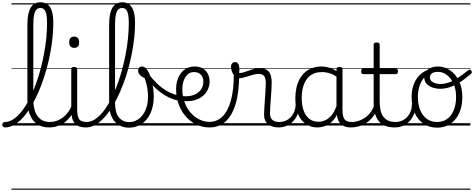

<svg xmlns="http://www.w3.org/2000/svg" viewBox="-101 -1104 4171 1689"><path d="M-57 17Q-69 17 -75 9.5Q-81 2 -81 -7Q-81 -16 -75 -23.5Q-69 -31 -57 -31Q-25 -31 6.5 -49Q38 -67 68 -99Q98 -131 125.5 -175.5Q153 -220 177.5 -274Q202 -328 223 -388.5Q244 -449 260.5 -514Q277 -579 289 -645.5Q301 -712 307 -777.5Q313 -843 313 -905Q313 -916 321.5 -921.5Q330 -927 340.5 -927Q351 -927 359.5 -921.5Q368 -916 368 -905Q368 -841 361 -772.5Q354 -704 340.5 -634Q327 -564 308 -495.5Q289 -427 265 -362.5Q241 -298 212.5 -241Q184 -184 153 -137Q122 -90 87.5 -55.5Q53 -21 16.5 -2Q-20 17 -57 17ZM330 17Q269 17 226.5 -11.5Q184 -40 162 -95Q140 -150 140 -229V-887Q140 -987 168.5 -1035.5Q197 -1084 256 -1084Q294 -1084 319 -1064Q344 -1044 356 -1004.5Q368 -965 368 -905Q368 -892 359.5 -886Q351 -880 340.5 -880Q330 -880 321.5 -886Q313 -892 313 -905Q313 -949 307 -977.5Q301 -1006 288 -1020Q275 -1034 255 -1034Q234 -1034 220 -1020Q206 -1006 199 -974Q192 -942 192 -887V-229Q192 -165 208.5 -121Q225 -77 257.5 -54Q290 -31 336 -31Q347 -31 352.5 -23.5Q358 -16 357.5 -7Q357 2 350 9.5Q343 17 330 17ZM0 555H394V565H0ZM0 -20H394V0H0ZM0 -505H394V-500H0ZM0 -1075H394V-1065H0Z M329 17Q318 17 312.5 9.5Q307 2 307.5 -7Q308 -16 315 -23.5Q322 -31 335 -31Q372 -31 403 -43Q434 -55 458 -75Q482 -95 500 -120Q518 -145 528 -172Q532 -183 541 -182.5Q550 -182 556 -174.5Q562 -167 559 -157Q548 -124 528 -93Q508 -62 479.5 -37Q451 -12 413 2.5Q375 17 329 17ZM394 555V565ZM394 -20V0ZM394 -505V-500ZM394 -1075V-1065Z M656 17Q618 17 592.5 6.5Q567 -4 552.5 -24Q538 -44 532 -72.5Q526 -101 526 -137V-496Q526 -506 532 -510.5Q538 -515 551 -515Q565 -515 571.5 -510.5Q578 -506 578 -496V-137Q578 -82 594.5 -56.5Q611 -31 662 -31Q671 -31 675.5 -23.5Q680 -16 679.5 -7Q679 2 673.5 9.5Q668 17 656 17ZM552 -683Q530 -683 519 -695.5Q508 -708 508 -732Q508 -757 519 -769.5Q530 -782 552 -782Q573 -782 584 -769.5Q595 -757 595 -732Q596 -707 584.5 -695Q573 -683 552 -683ZM394 555H719V565H394ZM394 -20H719V0H394ZM394 -505H719V-500H394ZM394 -1075H719V-1065H394Z M655 17Q643 17 638 9.5Q633 2 634.5 -7Q636 -16 642.5 -23.5Q649 -31 661 -31Q698 -31 733 -53.5Q768 -76 801.5 -116Q835 -156 864.5 -211Q894 -266 920 -331Q946 -396 966.5 -468Q987 -540 1002 -614.5Q1017 -689 1024.5 -762.5Q1032 -836 1032 -904Q1032 -917 1040.5 -923.5Q1049 -930 1059.5 -930Q1070 -930 1078.5 -923.5Q1087 -917 1087 -904Q1087 -842 1080 -774Q1073 -706 1059.5 -636.5Q1046 -567 1027 -498.5Q1008 -430 983.5 -365.5Q959 -301 930.5 -243.5Q902 -186 870 -138.5Q838 -91 803 -56Q768 -21 731 -2Q694 17 655 17ZM719 555V565ZM719 -20V0ZM719 -505V-500ZM719 -1075V-1065Z M1031 19Q994 19 963 5.5Q932 -8 908.5 -34.5Q885 -61 872 -101Q859 -141 859 -193V-887Q859 -987 887.5 -1035.5Q916 -1084 975 -1084Q1013 -1084 1037.5 -1064Q1062 -1044 1074.5 -1004.5Q1087 -965 1087 -905Q1087 -892 1078.5 -886Q1070 -880 1059.5 -880Q1049 -880 1040.5 -886Q1032 -892 1032 -905Q1032 -949 1026 -977.5Q1020 -1006 1007 -1020Q994 -1034 974 -1034Q953 -1034 939 -1020Q925 -1006 918 -974Q911 -942 911 -887V-204Q911 -160 919 -127Q927 -94 943.5 -73Q960 -52 983.5 -41Q1007 -30 1038 -30Q1064 -30 1088 -40Q1112 -50 1132.5 -68.5Q1153 -87 1168.5 -114.5Q1184 -142 1192.5 -176.5Q1201 -211 1201 -253Q1201 -288 1196.5 -317.5Q1192 -347 1185.5 -372Q1179 -397 1171 -417Q1142 -430 1128 -447Q1114 -464 1114 -483Q1114 -496 1122.5 -507.5Q1131 -519 1149 -519Q1172 -519 1191 -493Q1210 -467 1223.5 -425.5Q1237 -384 1244.5 -338.5Q1252 -293 1252 -255Q1252 -213 1243.5 -172.5Q1235 -132 1217.5 -97.5Q1200 -63 1173.5 -37Q1147 -11 1111.5 4Q1076 19 1031 19ZM719 555H1333V565H719ZM719 -20H1333V0H719ZM719 -505H1333V-500H719ZM719 -1075H1333V-1065H719Z M1462 -220Q1405 -233 1354.5 -263Q1304 -293 1258.5 -337Q1213 -381 1172 -434Q1164 -446 1169 -455Q1174 -464 1185 -466.5Q1196 -469 1203 -457Q1241 -407 1283 -367Q1325 -327 1372.5 -300.5Q1420 -274 1471 -265Q1481 -263 1484 -255.5Q1487 -248 1485.5 -239.5Q1484 -231 1477.5 -225Q1471 -219 1462 -220ZM1333 555H1358V565H1333ZM1333 -20H1358V0H1333ZM1333 -505H1358V-500H1333ZM1333 -1075H1358V-1065H1333Z M1477 -262Q1533 -253 1573 -260.5Q1613 -268 1638.5 -287Q1664 -306 1676 -332Q1688 -358 1688 -385Q1688 -425 1665.5 -447.5Q1643 -470 1607 -470Q1595 -470 1589.5 -477.5Q1584 -485 1585 -494.5Q1586 -504 1593 -511.5Q1600 -519 1612 -519Q1645 -519 1670 -508Q1695 -497 1711 -479Q1727 -461 1735 -437.5Q1743 -414 1743 -388Q1743 -354 1729 -320.5Q1715 -287 1684 -260Q1653 -233 1603 -220.5Q1553 -208 1482 -218ZM1358 555H1833V565H1358ZM1358 -20H1833V0H1358ZM1358 -505H1833V-500H1358ZM1358 -1075H1833V-1065H1358Z M1742 17Q1691 17 1646.5 0Q1602 -17 1565.5 -48Q1529 -79 1502.5 -121.5Q1476 -164 1462 -214.5Q1448 -265 1448 -321Q1448 -355 1455.5 -385.5Q1463 -416 1477 -440.5Q1491 -465 1511 -482.5Q1531 -500 1555.5 -509.5Q1580 -519 1608 -519Q1619 -519 1624 -511.5Q1629 -504 1628 -494.5Q1627 -485 1621 -477.5Q1615 -470 1604 -470Q1582 -470 1564 -459.5Q1546 -449 1532.5 -429.5Q1519 -410 1511 -383Q1503 -356 1503 -323Q1503 -257 1523 -203.5Q1543 -150 1577 -111.5Q1611 -73 1654 -52.5Q1697 -32 1742 -32Q1809 -32 1857 -80Q1905 -128 1930.5 -221.5Q1956 -315 1956 -451Q1956 -462 1963 -467Q1970 -472 1979.5 -471.5Q1989 -471 1996 -465Q2003 -459 2003 -449Q2003 -292 1971.5 -188.5Q1940 -85 1882 -34Q1824 17 1742 17ZM1833 555H1846V565H1833ZM1833 -20H1846V0H1833ZM1833 -505H1846V-500H1833ZM1833 -1075H1846V-1065H1833Z M2349 17Q2324 17 2301 11Q2278 5 2260 -8.5Q2242 -22 2232 -44Q2222 -66 2222 -97Q2222 -124 2224.5 -159Q2227 -194 2229.5 -232.5Q2232 -271 2234.5 -307Q2237 -343 2237 -374Q2237 -419 2221.5 -436.5Q2206 -454 2175 -454Q2150 -454 2117.5 -444Q2085 -434 2053 -424.5Q2021 -415 1995 -415Q1979 -415 1964.5 -431.5Q1950 -448 1940.5 -471.5Q1931 -495 1931 -514Q1931 -527 1935 -536.5Q1939 -546 1947.5 -552Q1956 -558 1967 -558Q1987 -558 1996 -540Q2005 -522 2005 -497Q2005 -488 2004.5 -479Q2004 -470 2003 -462Q2020 -461 2040.5 -467Q2061 -473 2084.5 -482Q2108 -491 2133 -497.5Q2158 -504 2184 -504Q2220 -504 2243 -491Q2266 -478 2277.5 -449.5Q2289 -421 2289 -376Q2289 -345 2286.5 -308.5Q2284 -272 2281.5 -235Q2279 -198 2276.5 -165Q2274 -132 2274 -108Q2274 -68 2295 -49.5Q2316 -31 2355 -31Q2366 -31 2371 -23.5Q2376 -16 2375.5 -7Q2375 2 2368.5 9.5Q2362 17 2349 17ZM1845 555H2413V565H1845ZM1845 -20H2413V0H1845ZM1845 -505H2413V-500H1845ZM1845 -1075H2413V-1065H1845Z M2348 17Q2337 17 2331.5 9.5Q2326 2 2326.5 -7Q2327 -16 2334 -23.5Q2341 -31 2354 -31Q2387 -31 2413.5 -43Q2440 -55 2459 -76Q2478 -97 2488.5 -125Q2499 -153 2500 -186Q2501 -198 2510 -201.5Q2519 -205 2527.5 -201.5Q2536 -198 2535 -186Q2534 -142 2519.5 -104.5Q2505 -67 2480.5 -40Q2456 -13 2422 2Q2388 17 2348 17ZM2413 555V565ZM2413 -20V0ZM2413 -505V-500ZM2413 -1075V-1065Z M2690 17Q2635 17 2591 -12Q2547 -41 2522 -98Q2497 -155 2497 -238Q2497 -288 2506.5 -331Q2516 -374 2535 -408.5Q2554 -443 2581.5 -467.5Q2609 -492 2645.5 -505.5Q2682 -519 2727 -519Q2765 -519 2801.5 -506.5Q2838 -494 2874 -470V-419Q2834 -449 2799 -459.5Q2764 -470 2728 -470Q2696 -470 2668.5 -460.5Q2641 -451 2619.5 -432Q2598 -413 2583.5 -385.5Q2569 -358 2561 -322Q2553 -286 2553 -242Q2553 -180 2569.5 -133Q2586 -86 2618.5 -59.5Q2651 -33 2700 -33Q2734 -33 2766 -49Q2798 -65 2824.5 -101.5Q2851 -138 2868 -202L2886 -159Q2865 -85 2831.5 -47Q2798 -9 2760.5 4Q2723 17 2690 17ZM2986 17Q2952 17 2928 7Q2904 -3 2889 -22Q2874 -41 2866.5 -69Q2859 -97 2859 -132V-495Q2859 -506 2866 -510.5Q2873 -515 2887 -515Q2900 -515 2906 -510.5Q2912 -506 2912 -496V-133Q2912 -81 2929 -56Q2946 -31 2992 -31Q2999 -31 3003 -23.5Q3007 -16 3006.5 -7Q3006 2 3001.5 9.5Q2997 17 2986 17ZM2413 555H3048V565H2413ZM2413 -20H3048V0H2413ZM2413 -505H3048V-500H2413ZM2413 -1075H3048V-1065H2413Z M2983 17Q2972 17 2966.5 9.5Q2961 2 2961.5 -7Q2962 -16 2969 -23.5Q2976 -31 2989 -31Q3026 -31 3058.5 -42.5Q3091 -54 3117.5 -74Q3144 -94 3163 -121.5Q3182 -149 3192 -182Q3195 -193 3204.5 -192Q3214 -191 3220.5 -184Q3227 -177 3224 -167Q3212 -125 3190 -91.5Q3168 -58 3136.5 -33.5Q3105 -9 3066 4Q3027 17 2983 17ZM3048 555V565ZM3048 -20V0ZM3048 -505V-500ZM3048 -1075V-1065Z M3372 17Q3321 17 3285.5 2Q3250 -13 3228.5 -41.5Q3207 -70 3196.5 -110Q3186 -150 3186 -201V-452H3095Q3084 -452 3080 -458Q3076 -464 3076 -476Q3076 -489 3080 -494.5Q3084 -500 3095 -500H3186V-711Q3186 -721 3192.5 -725.5Q3199 -730 3212 -730Q3225 -730 3232 -725.5Q3239 -721 3239 -711V-500H3380Q3391 -500 3395.5 -494.5Q3400 -489 3400 -476Q3400 -464 3395.5 -458Q3391 -452 3380 -452H3239V-213Q3239 -175 3245 -142Q3251 -109 3266.5 -84.5Q3282 -60 3309 -45.5Q3336 -31 3379 -31Q3389 -31 3394 -23.5Q3399 -16 3398.5 -7Q3398 2 3391.5 9.5Q3385 17 3372 17ZM3048 555H3436V565H3048ZM3048 -20H3436V0H3048ZM3048 -505H3436V-500H3048ZM3048 -1075H3436V-1065H3048Z M3371 17Q3360 17 3354.5 9.5Q3349 2 3349.5 -7Q3350 -16 3357 -23.5Q3364 -31 3377 -31Q3410 -31 3436.5 -43Q3463 -55 3482 -76Q3501 -97 3511.5 -125Q3522 -153 3523 -186Q3524 -198 3533 -201.5Q3542 -205 3550.5 -201.5Q3559 -198 3558 -186Q3557 -142 3542.5 -104.5Q3528 -67 3503.5 -40Q3479 -13 3445 2Q3411 17 3371 17ZM3436 555V565ZM3436 -20V0ZM3436 -505V-500ZM3436 -1075V-1065Z M3744 19Q3676 19 3625 -15.5Q3574 -50 3547 -110.5Q3520 -171 3520 -250Q3520 -308 3536 -354.5Q3552 -401 3582.5 -435Q3613 -469 3656 -487Q3699 -505 3753 -505L3752 -476Q3712 -476 3679.5 -459.5Q3647 -443 3623.5 -413Q3600 -383 3587.5 -341.5Q3575 -300 3575 -250Q3575 -185 3595.5 -135.5Q3616 -86 3653.5 -58.5Q3691 -31 3744 -31Q3783 -31 3814 -46.5Q3845 -62 3866.5 -91.5Q3888 -121 3899.5 -161.5Q3911 -202 3911 -250Q3911 -321 3887.5 -371Q3864 -421 3827.5 -446.5Q3791 -472 3752 -472Q3718 -472 3699.5 -459.5Q3681 -447 3681 -423Q3681 -402 3695.5 -389Q3710 -376 3731.5 -370.5Q3753 -365 3772 -365Q3806 -365 3840.5 -376Q3875 -387 3917.5 -413Q3960 -439 4018 -486Q4026 -493 4033 -491Q4040 -489 4045 -482.5Q4050 -476 4049.5 -468Q4049 -460 4042 -454Q3981 -402 3934 -374Q3887 -346 3848 -334.5Q3809 -323 3770 -323Q3737 -323 3705 -333.5Q3673 -344 3652 -367Q3631 -390 3631 -427Q3631 -454 3646 -474.5Q3661 -495 3688 -507Q3715 -519 3752 -519Q3807 -519 3856 -487Q3905 -455 3935.5 -394.5Q3966 -334 3966 -250Q3966 -202 3956 -161Q3946 -120 3927 -87Q3908 -54 3880.5 -30Q3853 -6 3819 6.5Q3785 19 3744 19ZM3436 555H4037V565H3436ZM3436 -20H4037V0H3436ZM3436 -505H4037V-500H3436ZM3436 -1075H4037V-1065H3436Z"/></svg>

Font: Playwrite AR Guides
Style: Regular
Weight: 400
Designer: Veronika Burian, José Scaglione
Foundry: TypeTogether
Version: Version 1.003